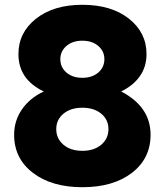

<svg xmlns="http://www.w3.org/2000/svg" viewBox="-20 -768 689 802"><path d="M324 14Q196 14 117.5 -46Q39 -106 39 -205Q39 -264 72 -311.5Q105 -359 163 -386Q57 -436 57 -542Q57 -632 130.5 -690Q204 -748 324 -748Q445 -748 518.5 -690Q592 -632 592 -542Q592 -489 564 -449.5Q536 -410 486 -386Q609 -322 609 -205Q609 -106 531 -46Q453 14 324 14ZM324 -443Q365 -443 390.5 -465Q416 -487 416 -521Q416 -554 390.5 -576Q365 -598 324 -598Q283 -598 257.5 -576Q232 -554 232 -521Q232 -487 257.5 -465Q283 -443 324 -443ZM324 -138Q373 -138 403 -163.5Q433 -189 433 -229Q433 -268 403 -293Q373 -318 324 -318Q275 -318 245 -293Q215 -268 215 -229Q215 -189 245 -163.5Q275 -138 324 -138Z"/></svg>

Font: YamahaIndonesia935. App XBold
Style: Regular
Weight: 800
Designer: Dalton Maag Ltd
Foundry: Dalton Maag Ltd
Version: Version 1.002; January 01, 2024; Regular/Italic